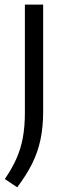

<svg xmlns="http://www.w3.org/2000/svg" viewBox="-36 -562 272 814"><path d="M37 232 -15.5 197Q15 152.5 33.8 110.2Q52.5 68 61 21Q69.5 -26 69.5 -85V-542.5H147V-90Q147 -24.5 135.8 29.2Q124.5 83 100.2 131.8Q76 180.5 37 232Z"/></svg>

Font: Encode Sans SmCnd
Style: Regular
Weight: 400
Width: 4
Designer: Multiple Designers
Foundry: Impallari Type
Version: Version 3.002; ttfautohint (v1.8.3) -l 8 -r 50 -G 200 -x 14 